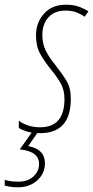

<svg xmlns="http://www.w3.org/2000/svg" viewBox="-96 -556 396 816"><path d="M74 10Q205 10 205 -136Q205 -182 187 -212Q169 -242 136 -284Q110 -316 97 -344Q84 -372 84 -407Q84 -454 110 -482.5Q136 -511 182 -511Q212 -511 231.5 -502.5Q251 -494 264 -485L280 -508Q264 -518 241 -527Q218 -536 184 -536Q125 -536 91 -498Q57 -460 57 -405Q57 -359 75 -327Q93 -295 118 -264Q149 -226 163.5 -199Q178 -172 178 -135Q178 -15 74 -15Q45 -15 21.5 -23.5Q-2 -32 -16 -43V-12Q-4 -4 19 3Q42 10 74 10ZM-19 240Q30 240 62.5 210.5Q95 181 95 138Q95 78 24 65L69 0H44L-12 79Q70 87 70 141Q70 172 46 194Q22 216 -17 216Q-40 216 -54 213.5Q-68 211 -76 208V233Q-66 235 -53.5 237.5Q-41 240 -19 240Z"/></svg>

Font: Noto Sans Display Condensed Thin
Style: Italic
Weight: 250
Width: 3
Italic angle: -12°
Designer: Monotype Design Team
Foundry: Monotype Imaging Inc.
Version: Version 1.900